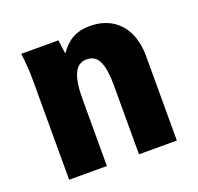

<svg xmlns="http://www.w3.org/2000/svg" viewBox="-103 -672 807 784"><g transform="rotate(-20 300.0 -280.5)"><path d="M61.5 -550H223L231 -490Q258 -528 288.8 -544.5Q319.5 -561 362.5 -561Q415.5 -561 455 -538Q494.5 -515 516 -471Q537.5 -427 537.5 -366V0H373V-301.5Q373 -369 357.5 -403.2Q342 -437.5 304.5 -437.5Q266.5 -437.5 250 -400.8Q233.5 -364 233.5 -293.5V0H69.5V-437Q69.5 -486 61.5 -550Z"/></g></svg>

Font: JuliaMono Black
Style: Regular
Weight: 900
Monospace: yes
Designer: cormullion
Foundry: corm
Version: Version 0.054; ttfautohint (v1.8.4)